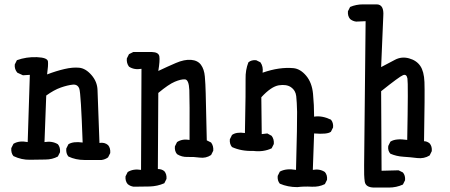

<svg xmlns="http://www.w3.org/2000/svg" viewBox="-20 -719 2040 870"><path d="M362.3 5.9Q323.2 5.9 290 -9.8Q278.3 -23.4 280.3 -45.9L290 -65.4Q311.5 -79.1 354.5 -73.2Q346.7 -295.9 339.4 -316.9Q332 -337.9 309.1 -335.4Q286.1 -333 255.4 -322.3Q224.6 -311.5 189.5 -286.1L181.6 -75.2Q216.8 -81.1 242.2 -65.4Q253.9 -51.8 252 -29.3L242.2 -9.8Q216.8 3.9 185.5 3.9Q154.3 3.9 116.2 4.9Q78.1 5.9 41 -11.7Q29.3 -25.4 31.2 -47.9L41 -67.4Q66.4 -83 105.5 -75.2L115.2 -379.9L84 -377.9L58.6 -389.6Q44.9 -405.3 46.9 -426.8L56.6 -446.3Q99.6 -461.9 147.5 -460Q195.3 -458 197.3 -440.4Q199.2 -422.9 193.4 -381.8Q234.4 -397.5 272 -406.2Q309.6 -415 338.9 -412.1Q368.2 -409.2 394.5 -378.9Q420.9 -348.6 421.9 -310.5Q422.9 -272.5 430.7 -71.3Q454.1 -75.2 469.7 -61.5Q481.4 -47.9 479.5 -25.4L469.7 -5.9Q456.1 3.9 440.4 5.9Z M585.9 127Q570.3 125 558.6 115.2Q546.9 101.6 548.8 80.1L558.6 60.5Q584 44.9 619.1 50.8L621.1 -407.2Q587.9 -401.4 564.5 -417Q552.7 -432.6 554.7 -454.1L564.5 -473.6L584 -483.4H668Q699.2 -482.4 702.1 -463.4Q705.1 -444.3 697.3 -397.5Q738.3 -417 776.9 -433.6Q815.4 -450.2 845.7 -447.8Q876 -445.3 890.6 -425.3Q905.3 -405.3 908.2 -372.1Q911.1 -338.9 912.1 -296.4Q913.1 -253.9 917 -83L936.5 -73.2Q948.2 -57.6 946.3 -36.1L936.5 -16.6Q913.1 -1 884.8 -4.9Q856.4 -8.8 830.1 -7.8Q803.7 -6.8 782.2 -20.5Q770.5 -34.2 772.5 -55.7L782.2 -75.2Q805.7 -90.8 838.9 -85Q839.8 -262.7 837.9 -310.5Q835.9 -358.4 817.9 -359.4Q799.8 -360.4 772 -348.6Q744.1 -336.9 697.3 -297.9L695.3 46.9Q712.9 46.9 724.6 56.6Q736.3 70.3 734.4 91.8L724.6 111.3Q693.4 125 658.2 126Q623 127 585.9 127Z M1327.1 128.9Q1284.2 128.9 1248 113.3Q1236.3 99.6 1238.3 78.1L1248 58.6Q1276.4 43 1321.3 50.8Q1327.1 -167 1326.2 -211.9Q1325.2 -256.8 1322.3 -283.2Q1319.3 -309.6 1298.8 -323.7Q1278.3 -337.9 1243.7 -332.5Q1209 -327.1 1164.1 -278.3L1166 -111.3L1191.4 -114.3L1210.9 -103.5Q1222.7 -87.9 1220.7 -66.4L1210.9 -46.9Q1173.8 -29.3 1127 -35.2Q1074.2 -33.2 1031.2 -52.7Q1019.5 -66.4 1021.5 -87.9L1031.2 -107.4Q1050.8 -122.1 1089.8 -116.2Q1093.8 -321.3 1092.8 -361.3Q1091.8 -401.4 1105.5 -436.5Q1119.1 -448.2 1140.6 -446.3L1160.2 -436.5Q1173.8 -417 1169.9 -389.6Q1209 -403.3 1243.7 -408.2Q1278.3 -413.1 1309.6 -410.2Q1340.8 -407.2 1367.2 -376Q1393.6 -344.7 1398.4 -293.9Q1403.3 -243.2 1403.3 -190.4Q1438.5 -196.3 1479.5 -176.8Q1491.2 -163.1 1489.3 -141.6L1479.5 -122.1Q1463.9 -109.4 1403.3 -114.3L1397.5 50.8Q1428.7 44.9 1452.1 60.5Q1463.9 74.2 1461.9 95.7L1452.1 115.2Q1424.8 128.9 1391.6 127Q1358.4 125 1327.1 128.9Z M1673.8 130.9Q1636.7 129.9 1632.8 104Q1628.9 78.1 1629.9 30.3Q1630.9 -17.6 1636.7 -623L1593.8 -621.1Q1578.1 -623 1566.4 -632.8Q1554.7 -646.5 1556.6 -668L1566.4 -687.5Q1593.8 -699.2 1625 -699.2Q1656.2 -699.2 1687.5 -699.2Q1720.7 -698.2 1716.8 -646.5L1707 -415Q1740.2 -432.6 1770 -448.2Q1799.8 -463.9 1833.5 -454.6Q1867.2 -445.3 1884.3 -420.4Q1901.4 -395.5 1903.3 -347.2Q1905.3 -298.8 1901.4 -79.1Q1915 -79.1 1926.8 -69.3Q1938.5 -55.7 1936.5 -34.2L1926.8 -14.6Q1901.4 1 1870.1 -2.9Q1838.9 -6.8 1807.6 -8.8Q1776.4 -10.7 1749 -22.5Q1736.3 -36.1 1739.3 -57.6L1749 -77.1Q1772.5 -92.8 1825.2 -85Q1830.1 -341.8 1826.2 -363.3Q1822.3 -384.8 1806.2 -378.4Q1790 -372.1 1707 -305.7L1709 54.7L1786.1 52.7L1805.7 62.5Q1817.4 76.2 1815.4 97.7L1805.7 117.2Q1776.4 130.9 1741.7 130.9Q1707 130.9 1673.8 130.9Z"/></svg>

Font: JasonHandwriting2
Style: Regular
Weight: 400
Version: Version 1.05.10